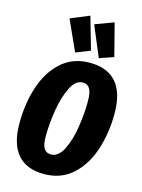

<svg xmlns="http://www.w3.org/2000/svg" viewBox="-145 -1074 871 1175"><g transform="rotate(15 290.0 -487.0)"><path d="M575 -451Q575 -326 539.5 -219Q504 -112 431.5 -47Q359 18 252 18Q141 18 84.5 -48Q28 -114 28 -244Q28 -369 63 -476Q98 -583 170.5 -648Q243 -713 350 -713Q461 -713 518 -647.5Q575 -582 575 -451ZM204 -208Q204 -155 218.5 -132Q233 -109 263 -109Q310 -109 340.5 -170Q371 -231 384.5 -317.5Q398 -404 398 -483Q398 -537 383.5 -561Q369 -585 339 -585Q293 -585 262.5 -522.5Q232 -460 218 -372.5Q204 -285 204 -208ZM277 -992 336 -786 245 -750 158 -943ZM431 -991 484 -785 394 -754 313 -947Z"/></g></svg>

Font: Fira Sans Extra Condensed ExtraBold
Style: Italic
Weight: 800
Width: 3
Italic angle: -8°
Designer: Carrois Corporate & Edenspiekermann AG
Foundry: Carrois Corporate GbR & Edenspiekermann AG
Version: Version 4.203